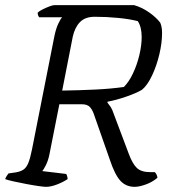

<svg xmlns="http://www.w3.org/2000/svg" viewBox="-28 -724 663 744"><path d="M150 0Q143 0 121.5 -3Q100 -6 74 -11Q48 -16 25 -21Q2 -26 -8 -30Q-6 -36 -1.5 -43Q3 -50 5 -52L33 -56Q51 -59 62.5 -66.5Q74 -74 81.5 -92Q89 -110 96 -145L182 -580Q188 -611 197.5 -631.5Q207 -652 213 -657H124Q118 -664 118 -675Q124 -681 137 -687.5Q150 -694 163 -699Q176 -704 182 -704H492Q523 -695 550.5 -675.5Q578 -656 593 -636Q600 -620 600 -596Q600 -558 589.5 -513.5Q579 -469 561 -431Q543 -393 522 -376Q500 -363 461 -349.5Q422 -336 389 -330L388 -327Q396 -317 401.5 -308.5Q407 -300 413 -282L471 -128Q485 -90 502 -73.5Q519 -57 554 -57H572Q577 -52 579.5 -45.5Q582 -39 582 -35Q562 -18 536.5 -9Q511 0 494 0Q460 0 438.5 -23.5Q417 -47 398 -104L337 -278Q331 -297 321 -308.5Q311 -320 289 -320H202L163 -123Q158 -100 149.5 -83.5Q141 -67 136 -61L228 -50Q230 -49 232 -42Q234 -35 234 -30Q216 -18 192.5 -9Q169 0 150 0ZM213 -373Q281 -374 342 -377Q403 -380 452 -387Q472 -407 487.5 -440Q503 -473 512 -510.5Q521 -548 521 -581Q521 -619 506 -642Q476 -650 430.5 -654.5Q385 -659 339 -659Q302 -659 282 -638.5Q262 -618 254 -582Z"/></svg>

Font: Texturina Extralight
Style: Italic
Weight: 200
Italic angle: -11°
Designer: Guillermo Torres Carreño
Foundry: Omnibus-Type
Version: Version 1.002; ttfautohint (v1.8.3)